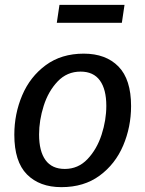

<svg xmlns="http://www.w3.org/2000/svg" viewBox="-20 -761 598 791"><path d="M520 -324Q520 -238 487.5 -161.5Q455 -85 390.5 -37.5Q326 10 233 10Q143 10 91 -42.5Q39 -95 39 -206Q39 -292 71.5 -368.5Q104 -445 168.5 -492.5Q233 -540 325 -540Q416 -540 468 -487Q520 -434 520 -324ZM141 -207Q141 -138 167.5 -101.5Q194 -65 247 -65Q302 -65 340.5 -105.5Q379 -146 398.5 -206Q418 -266 418 -325Q418 -393 391.5 -429.5Q365 -466 312 -466Q256 -466 217.5 -425.5Q179 -385 160 -325Q141 -265 141 -207ZM225 -741H493L482 -667H214Z"/></svg>

Font: Bitter Pro Medium
Style: Italic
Weight: 500
Italic angle: -9°
Designer: Sol Matas, and Bitter project Authors
Foundry: Sol Matas
Version: Version 1.010